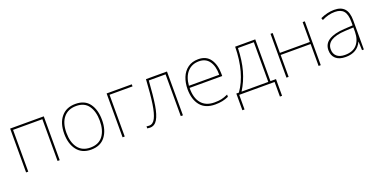

<svg xmlns="http://www.w3.org/2000/svg" viewBox="-20 -1268 4282 2173"><g transform="rotate(-20 2121.0 -181.0)"><path d="M496 0H470V-503H117V0H91V-528H496Z M873 10Q763 10 704.5 -65.5Q646 -141 646 -264Q646 -391 707.5 -464.5Q769 -538 879 -538Q992 -538 1047 -462.5Q1102 -387 1102 -264Q1102 -142 1044 -66Q986 10 873 10ZM873 -15Q974 -15 1024.5 -82.5Q1075 -150 1075 -264Q1075 -376 1027 -444.5Q979 -513 879 -513Q781 -513 727 -447.5Q673 -382 673 -264Q673 -150 724 -82.5Q775 -15 873 -15Z M1556 -503H1279V0H1253V-528H1556Z M1954 0V-503H1752Q1739 -317 1722 -211.5Q1705 -106 1672.5 -51Q1640 4 1583 4Q1568 4 1550 1V-24Q1560 -21 1583 -21Q1628 -21 1655.5 -74.5Q1683 -128 1699.5 -236.5Q1716 -345 1727 -528H1980V0Z M2550 -291V-266H2157Q2155 -145 2209.5 -80Q2264 -15 2367 -15Q2416 -15 2450 -22Q2484 -29 2530 -50V-23Q2492 -6 2453.5 2Q2415 10 2367 10Q2248 10 2189 -63Q2130 -136 2130 -259Q2130 -336 2155.5 -399.5Q2181 -463 2232.5 -500.5Q2284 -538 2358 -538Q2455 -538 2502.5 -470Q2550 -402 2550 -291ZM2158 -291H2523Q2524 -393 2482 -453Q2440 -513 2358 -513Q2273 -513 2220 -455.5Q2167 -398 2158 -291Z M3043 -25H3110V176H3084V0H2658V176H2632V-25H2663Q2729 -117 2764 -244Q2799 -371 2801 -528H3043ZM2826 -503Q2821 -353 2789 -238Q2757 -123 2695 -25H3017V-503Z M3253 -289H3614V-528H3640V0H3614V-264H3253V0H3227V-528H3253Z M4159 -350V0H4137L4133 -103H4131Q4079 10 3939 10Q3861 10 3820 -27Q3779 -64 3779 -129Q3779 -206 3844 -246.5Q3909 -287 4030 -294L4133 -300V-343Q4133 -432 4099.5 -472Q4066 -512 3995 -512Q3954 -512 3916.5 -502.5Q3879 -493 3837 -472L3828 -498Q3914 -537 3995 -537Q4078 -537 4118.5 -491.5Q4159 -446 4159 -350ZM4032 -270Q3807 -258 3807 -129Q3807 -75 3841.5 -45Q3876 -15 3939 -15Q4035 -15 4083 -70Q4131 -125 4133 -220V-275Z"/></g></svg>

Font: Noto Sans UI Thin
Style: Regular
Weight: 250
Designer: Monotype Design Team
Foundry: Monotype Imaging Inc.
Version: Version 1.001